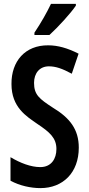

<svg xmlns="http://www.w3.org/2000/svg" viewBox="-20 -957 459 987"><path d="M370 -928V-937H242C221 -893 193 -843 157 -789V-777H234C278 -817 344 -889 370 -928ZM385 -198C385 -292 339 -351 251 -404C182 -449 155 -470 155 -531C155 -581 184 -616 231 -616C266 -616 299 -605 349 -578L384 -681C327 -710 277 -724 228 -724C109 -725 38 -642 39 -525C39 -405 116 -359 172 -320C235 -278 270 -248 270 -191C270 -141 244 -98 187 -98C139 -98 84 -119 34 -149V-28C82 -2 139 10 188 10C303 10 385 -69 385 -198Z"/></svg>

Font: Noto Sans Gujarati ExtraCondensed SemiBold
Style: Regular
Weight: 600
Width: 2
Designer: Jelle Bosma - Monotype Design Team, Universal Thirst
Foundry: Monotype Imaging Inc.
Version: Version 2.106